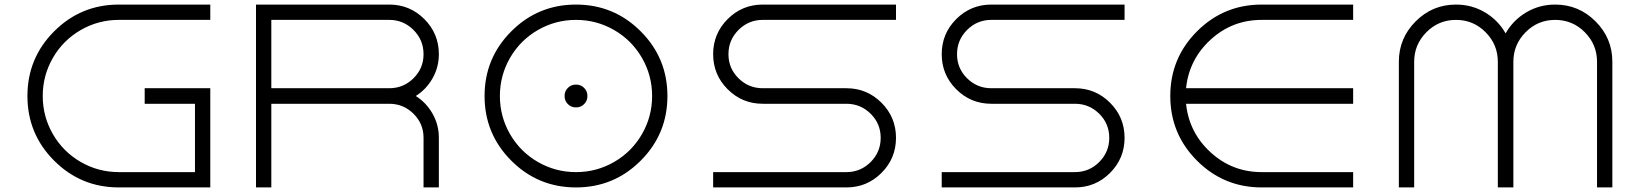

<svg xmlns="http://www.w3.org/2000/svg" viewBox="-20 -820 7174 840"><path d="M500 -800H900V-733H500Q410 -733 333 -688.5Q256 -644 211.5 -567Q167 -490 167 -400Q167 -310 211.5 -233Q256 -156 333 -111.5Q410 -67 500 -67H833V-366H613V-434H900V0H500Q334 0 217 -117Q100 -234 100 -400Q100 -566 217 -683Q334 -800 500 -800Z M1900 -583Q1900 -526 1872.5 -477.5Q1845 -429 1799 -400Q1845 -371 1872.5 -322.5Q1900 -274 1900 -217V0H1833V-217Q1833 -279 1789 -322.5Q1745 -366 1683 -366H1167V0H1100V-800H1683Q1773 -800 1836.5 -736.5Q1900 -673 1900 -583ZM1167 -733V-434H1683Q1745 -434 1789 -477.5Q1833 -521 1833 -583Q1833 -645 1789 -689Q1745 -733 1683 -733Z M2217 -683Q2334 -800 2500 -800Q2666 -800 2783 -683Q2900 -566 2900 -400Q2900 -234 2783 -117Q2666 0 2500 0Q2334 0 2217 -117Q2100 -234 2100 -400Q2100 -566 2217 -683ZM2333 -111.5Q2410 -67 2500 -67Q2590 -67 2667 -111.5Q2744 -156 2788.5 -233Q2833 -310 2833 -400Q2833 -490 2788.5 -567Q2744 -644 2667 -688.5Q2590 -733 2500 -733Q2410 -733 2333 -688.5Q2256 -644 2211.5 -567Q2167 -490 2167 -400Q2167 -310 2211.5 -233Q2256 -156 2333 -111.5ZM2535.5 -435.5Q2550 -421 2550 -400Q2550 -379 2535.5 -364.5Q2521 -350 2500 -350Q2479 -350 2464.5 -364.5Q2450 -379 2450 -400Q2450 -421 2464.5 -435.5Q2479 -450 2500 -450Q2521 -450 2535.5 -435.5Z M3317 -800H3900V-733H3317Q3255 -733 3211 -689Q3167 -645 3167 -583Q3167 -521 3211 -477.5Q3255 -434 3317 -434H3683Q3773 -434 3836.5 -370.5Q3900 -307 3900 -217Q3900 -127 3836.5 -63.5Q3773 0 3683 0H3100V-67H3683Q3745 -67 3789 -111Q3833 -155 3833 -217Q3833 -279 3789 -322.5Q3745 -366 3683 -366H3317Q3227 -366 3163.5 -429.5Q3100 -493 3100 -583Q3100 -673 3163.5 -736.5Q3227 -800 3317 -800Z M4317 -800H4900V-733H4317Q4255 -733 4211 -689Q4167 -645 4167 -583Q4167 -521 4211 -477.5Q4255 -434 4317 -434H4683Q4773 -434 4836.5 -370.5Q4900 -307 4900 -217Q4900 -127 4836.5 -63.5Q4773 0 4683 0H4100V-67H4683Q4745 -67 4789 -111Q4833 -155 4833 -217Q4833 -279 4789 -322.5Q4745 -366 4683 -366H4317Q4227 -366 4163.5 -429.5Q4100 -493 4100 -583Q4100 -673 4163.5 -736.5Q4227 -800 4317 -800Z M5500 -800H5900V-733H5500Q5371 -733 5276.5 -646.5Q5182 -560 5169 -434H5900V-366H5169Q5182 -240 5276.5 -153.5Q5371 -67 5500 -67H5900V0H5500Q5334 0 5217 -117Q5100 -234 5100 -400Q5100 -566 5217 -683Q5334 -800 5500 -800Z M6784 -800Q6887 -800 6960.5 -726.5Q7034 -653 7034 -550V0H6967V-550Q6967 -625 6913.5 -679Q6860 -733 6784 -733Q6708 -733 6654.5 -679Q6601 -625 6601 -550V0H6533V-550Q6533 -625 6479.5 -679Q6426 -733 6350 -733Q6274 -733 6220.5 -679Q6167 -625 6167 -550V0H6100V-550Q6100 -653 6173.5 -726.5Q6247 -800 6350 -800Q6419 -800 6476.5 -766Q6534 -732 6567 -674Q6600 -732 6657.5 -766Q6715 -800 6784 -800Z"/></svg>

Font: Dune Rise
Style: Regular
Weight: 400
Version: Version 001.000